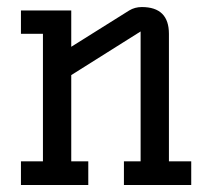

<svg xmlns="http://www.w3.org/2000/svg" viewBox="-20 -530 608 550"><path d="M40 0V-67.9H103V-433.1H40V-500H184.1V-396L350.1 -500Q366.2 -509.8 386.2 -509.8Q463.9 -509.8 463.9 -433.1V-67.9H527.8V0H335V-67.9H382.8V-439.9L184.1 -314.9V-67.9H232.9V0Z"/></svg>

Font: Kelly Slab
Style: Regular
Weight: 400
Designer: Denis Masharov
Foundry: Denis Masharov
Version: Version 1.001